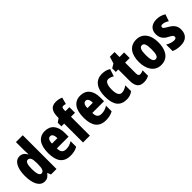

<svg xmlns="http://www.w3.org/2000/svg" viewBox="206 -1906 3057 3057"><g transform="rotate(-45 1734.0 -377.5)"><path d="M198 10C251 10 279 -9 314 -56H322L344 0H468V-760H314V-584C314 -562 315 -528 318 -481H314C284 -537 244 -561 193 -561C94 -561 33 -454 33 -277C33 -99 93 10 198 10ZM248 -118C210 -118 189 -170 189 -279C189 -379 209 -429 248 -429C294 -429 314 -387 314 -294V-263C314 -161 294 -118 248 -118Z M763 -560C624 -560 552 -458 552 -273C552 -92 620 10 778 10C841 10 893 -2 940 -29V-155C890 -125 851 -113 801 -113C735 -113 704 -148 704 -228H968V-310C968 -469 893 -560 763 -560ZM766 -441C802 -441 825 -408 825 -337H704C704 -413 730 -441 766 -441Z M1309 -425V-551H1219V-573C1219 -618 1229 -636 1253 -636C1270 -636 1287 -632 1305 -626L1336 -740C1289 -758 1260 -765 1217 -765C1112 -765 1065 -706 1065 -561V-550L1003 -507V-425H1065V0H1219V-425Z M1561 -560C1422 -560 1350 -458 1350 -273C1350 -92 1418 10 1576 10C1639 10 1691 -2 1738 -29V-155C1688 -125 1649 -113 1599 -113C1533 -113 1502 -148 1502 -228H1766V-310C1766 -469 1691 -560 1561 -560ZM1564 -441C1600 -441 1623 -408 1623 -337H1502C1502 -413 1528 -441 1564 -441Z M2045 10C2098 10 2145 -5 2184 -37V-168C2144 -138 2103 -121 2063 -121C2010 -121 1983 -172 1983 -273C1983 -374 2012 -430 2059 -430C2092 -430 2123 -419 2156 -398L2197 -521C2154 -548 2108 -561 2049 -561C1894 -561 1827 -436 1827 -273C1827 -78 1899 10 2045 10Z M2479 -123C2451 -123 2438 -142 2438 -180V-425H2541V-551H2438V-663H2333L2297 -547L2228 -506V-425H2284V-177C2284 -50 2327 10 2432 10C2476 10 2513 -1 2548 -19V-141C2522 -130 2499 -123 2479 -123Z M3042 -277C3042 -459 2954 -561 2822 -561C2664 -561 2599 -438 2599 -277C2599 -128 2667 10 2820 10C2986 10 3042 -132 3042 -277ZM2755 -275C2755 -383 2775 -433 2821 -433C2869 -433 2886 -382 2886 -277C2886 -171 2869 -119 2821 -119C2775 -119 2755 -172 2755 -275Z M3443 -167C3443 -252 3397 -300 3330 -338C3259 -380 3250 -387 3250 -408C3250 -428 3263 -438 3289 -438C3326 -438 3364 -420 3396 -399L3436 -516C3384 -546 3336 -561 3280 -561C3167 -561 3102 -502 3102 -401C3102 -322 3138 -267 3206 -232C3282 -194 3290 -179 3290 -159C3290 -133 3273 -122 3241 -122C3192 -122 3142 -143 3103 -167V-21C3152 2 3203 10 3257 10C3374 10 3443 -51 3443 -167Z"/></g></svg>

Font: Noto Sans Bengali ExtraCondensed ExtraBold
Style: Regular
Weight: 800
Width: 2
Designer: Joana Ranito - Universal Thirst; Jelle Bosma - Monotype Design Team
Foundry: Universal Thirst ehf.
Version: Version 3.000